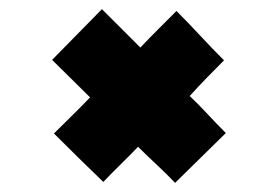

<svg xmlns="http://www.w3.org/2000/svg" viewBox="-20 -400 568 420"><path d="M287 -296Q307 -317 326 -336Q345 -355 366 -376Q392 -350 418 -322Q444 -294 470 -268Q452 -250 432.5 -230Q413 -210 395 -190Q415 -171 434 -150.5Q453 -130 474 -109L363 0Q344 -20 323 -39.5Q302 -59 282 -79Q264 -60 244 -40.5Q224 -21 206 -2Q178 -29 151 -55.5Q124 -82 98 -108Q118 -128 137.5 -147Q157 -166 177 -187L94 -269L203 -380Z"/></svg>

Font: Reem Kufi
Style: Regular
Weight: 400
Designer: Khaled Hosny
Version: Version 1.6